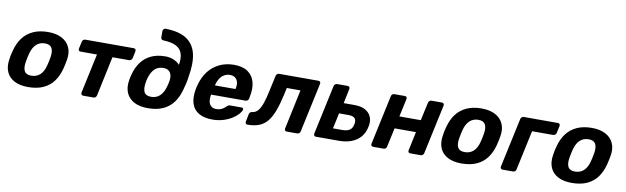

<svg xmlns="http://www.w3.org/2000/svg" viewBox="-45 -1269 5858 1797"><g transform="rotate(10 2883.5 -370.5)"><path d="M242 10Q164 10 111.5 -17.5Q59 -45 37 -96Q15 -147 26 -215Q28 -235 33.5 -260.5Q39 -286 45 -305Q63 -374 101 -424.5Q139 -475 199 -502.5Q259 -530 341 -530Q418 -530 470.5 -502.5Q523 -475 546.5 -424.5Q570 -374 558 -305Q555 -286 549.5 -260.5Q544 -235 539 -215Q521 -147 484 -96Q447 -45 387 -17.5Q327 10 242 10ZM254 -100Q304 -100 337 -130.5Q370 -161 385 -220Q389 -235 394.5 -260Q400 -285 402 -300Q412 -358 395 -389Q378 -420 329 -420Q280 -420 247 -389Q214 -358 199 -300Q195 -285 189.5 -260Q184 -235 182 -220Q172 -161 188.5 -130.5Q205 -100 254 -100Z M766 0Q755 0 749.5 -7Q744 -14 745 -25L826 -402H669Q658 -402 653 -409Q648 -416 650 -427L665 -495Q667 -506 675 -513Q683 -520 694 -520H1155Q1166 -520 1171.5 -513Q1177 -506 1175 -495L1161 -427Q1159 -416 1150 -409Q1141 -402 1131 -402H973L893 -25Q891 -14 882.5 -7Q874 0 864 0Z M1381 10Q1302 10 1250 -17.5Q1198 -45 1175.5 -96Q1153 -147 1164 -215Q1166 -227 1167.5 -235.5Q1169 -244 1171.5 -253Q1174 -262 1177 -275Q1195 -343 1231.5 -392.5Q1268 -442 1325 -469Q1382 -496 1460 -496Q1503 -496 1538 -481.5Q1573 -467 1598 -440Q1609 -506 1594.5 -549Q1580 -592 1537 -614.5Q1494 -637 1416 -640Q1405 -640 1398 -647Q1391 -654 1391 -664V-725Q1391 -735 1398 -742.5Q1405 -750 1416 -751Q1547 -749 1618 -701.5Q1689 -654 1709.5 -564Q1730 -474 1706 -342Q1703 -313 1695.5 -281.5Q1688 -250 1678 -215Q1660 -147 1622.5 -96Q1585 -45 1525.5 -17.5Q1466 10 1381 10ZM1393 -100Q1442 -100 1475 -130.5Q1508 -161 1524 -220Q1528 -233 1531 -245Q1534 -257 1536 -270Q1543 -305 1536.5 -331Q1530 -357 1511.5 -371.5Q1493 -386 1463 -386Q1410 -386 1379 -356Q1348 -326 1331 -270Q1327 -257 1324.5 -245Q1322 -233 1320 -220Q1311 -161 1327 -130.5Q1343 -100 1393 -100Z M1993 10Q1917 10 1866.5 -18.5Q1816 -47 1797 -103Q1778 -159 1792 -240Q1794 -248 1796.5 -261.5Q1799 -275 1802 -283Q1822 -360 1864.5 -415.5Q1907 -471 1969.5 -500.5Q2032 -530 2107 -530Q2191 -530 2239.5 -495.5Q2288 -461 2304 -401.5Q2320 -342 2304 -265L2300 -242Q2298 -232 2289 -225Q2280 -218 2269 -218H1943Q1943 -217 1942.5 -214.5Q1942 -212 1941 -210Q1936 -178 1941 -151.5Q1946 -125 1964.5 -109Q1983 -93 2013 -93Q2037 -93 2055 -100Q2073 -107 2085.5 -117Q2098 -127 2105 -134Q2116 -144 2122 -146.5Q2128 -149 2140 -149H2244Q2254 -149 2259 -143.5Q2264 -138 2261 -128Q2257 -112 2236.5 -88.5Q2216 -65 2181 -42.5Q2146 -20 2098.5 -5Q2051 10 1993 10ZM1963 -309H2159V-311Q2168 -347 2161.5 -373.5Q2155 -400 2136 -415Q2117 -430 2086 -430Q2055 -430 2030 -415Q2005 -400 1988.5 -373.5Q1972 -347 1963 -311Z M2327 0Q2316 0 2310.5 -7.5Q2305 -15 2307 -25L2322 -100Q2328 -122 2351 -124Q2381 -127 2403 -151.5Q2425 -176 2443 -227Q2461 -278 2477 -358L2507 -495Q2509 -506 2517.5 -513Q2526 -520 2537 -520H2910Q2920 -520 2926 -513Q2932 -506 2930 -495L2829 -25Q2827 -14 2818.5 -7Q2810 0 2800 0H2700Q2689 0 2683.5 -7Q2678 -14 2680 -25L2760 -402H2630L2617 -341Q2596 -246 2571.5 -180Q2547 -114 2514 -74.5Q2481 -35 2435 -17.5Q2389 0 2327 0Z M2977 0Q2967 0 2961.5 -7Q2956 -14 2957 -25L3058 -495Q3060 -506 3068.5 -513Q3077 -520 3087 -520H3188Q3198 -520 3204 -513Q3210 -506 3208 -495L3179 -355H3277Q3342 -356 3383.5 -333.5Q3425 -311 3441.5 -270.5Q3458 -230 3446 -177Q3434 -118 3400.5 -79Q3367 -40 3315 -20Q3263 0 3194 0ZM3121 -105H3210Q3255 -105 3279.5 -121.5Q3304 -138 3312 -177Q3320 -215 3303.5 -234Q3287 -253 3242 -253H3153Z M3521 0Q3511 0 3505 -7Q3499 -14 3501 -25L3602 -495Q3604 -506 3612.5 -513Q3621 -520 3631 -520H3731Q3742 -520 3747.5 -513Q3753 -506 3751 -495L3714 -323H3917L3955 -495Q3957 -506 3965 -513Q3973 -520 3984 -520H4084Q4094 -520 4100 -513Q4106 -506 4104 -495L4003 -25Q4001 -14 3992.5 -7Q3984 0 3974 0H3874Q3863 0 3857.5 -7Q3852 -14 3854 -25L3892 -205H3689L3650 -25Q3648 -14 3640 -7Q3632 0 3621 0Z M4361 10Q4283 10 4230.5 -17.5Q4178 -45 4156 -96Q4134 -147 4145 -215Q4147 -235 4152.5 -260.5Q4158 -286 4164 -305Q4182 -374 4220 -424.5Q4258 -475 4318 -502.5Q4378 -530 4460 -530Q4537 -530 4589.5 -502.5Q4642 -475 4665.5 -424.5Q4689 -374 4677 -305Q4674 -286 4668.5 -260.5Q4663 -235 4658 -215Q4640 -147 4603 -96Q4566 -45 4506 -17.5Q4446 10 4361 10ZM4373 -100Q4423 -100 4456 -130.5Q4489 -161 4504 -220Q4508 -235 4513.5 -260Q4519 -285 4521 -300Q4531 -358 4514 -389Q4497 -420 4448 -420Q4399 -420 4366 -389Q4333 -358 4318 -300Q4314 -285 4308.5 -260Q4303 -235 4301 -220Q4291 -161 4307.5 -130.5Q4324 -100 4373 -100Z M4751 0Q4741 0 4735 -7Q4729 -14 4731 -25L4832 -495Q4834 -506 4842.5 -513Q4851 -520 4861 -520H5186Q5197 -520 5202.5 -513Q5208 -506 5206 -495L5191 -427Q5189 -416 5180.5 -409Q5172 -402 5161 -402H4961L4880 -25Q4878 -14 4870 -7Q4862 0 4851 0Z M5409 10Q5331 10 5278.5 -17.5Q5226 -45 5204 -96Q5182 -147 5193 -215Q5195 -235 5200.5 -260.5Q5206 -286 5212 -305Q5230 -374 5268 -424.5Q5306 -475 5366 -502.5Q5426 -530 5508 -530Q5585 -530 5637.5 -502.5Q5690 -475 5713.5 -424.5Q5737 -374 5725 -305Q5722 -286 5716.5 -260.5Q5711 -235 5706 -215Q5688 -147 5651 -96Q5614 -45 5554 -17.5Q5494 10 5409 10ZM5421 -100Q5471 -100 5504 -130.5Q5537 -161 5552 -220Q5556 -235 5561.5 -260Q5567 -285 5569 -300Q5579 -358 5562 -389Q5545 -420 5496 -420Q5447 -420 5414 -389Q5381 -358 5366 -300Q5362 -285 5356.5 -260Q5351 -235 5349 -220Q5339 -161 5355.5 -130.5Q5372 -100 5421 -100Z"/></g></svg>

Font: Rubik SemiBold
Style: Italic
Weight: 600
Italic angle: -12°
Designer: Hubert and Fischer
Foundry: Hubert and Fischer
Version: Version 2.300;gftools[0.9.30]